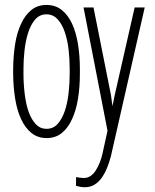

<svg xmlns="http://www.w3.org/2000/svg" viewBox="-20 -559 640 791"><path d="M34.2 -273.9V-254.9Q34.7 -200.2 42.5 -152.1Q50.3 -104 66.9 -68.4Q83.5 -32.2 109.6 -11.2Q135.7 9.8 171.9 9.8Q209 9.8 234.9 -11.2Q260.7 -32.2 276.9 -68.4Q293.5 -104 301.3 -152.1Q309.1 -200.2 309.1 -254.9V-273.9Q309.1 -329.1 301.3 -377.2Q293.5 -425.3 276.9 -461.4Q260.3 -497.1 234.4 -517.8Q208.5 -538.6 171.4 -538.6Q134.8 -538.6 108.9 -517.6Q83 -496.6 66.9 -460.9Q49.8 -424.8 42.2 -376.7Q34.7 -328.6 34.2 -273.9ZM76.7 -254.9V-274.9Q76.7 -313 81.1 -352.1Q85.4 -391.1 95.7 -423.3Q106 -456.5 124.5 -478.3Q143.1 -500 171.4 -500Q198.2 -500 216.8 -480.2Q235.4 -460.4 246.6 -427.7Q258.3 -393.1 262.7 -353.8Q267.1 -314.5 267.1 -274.9V-254.9Q267.1 -214.8 262.5 -174.6Q257.8 -134.3 247.1 -102.1Q235.8 -69.3 217.8 -48.8Q199.7 -28.3 171.9 -28.3Q145.5 -28.3 127.7 -47.1Q109.9 -65.9 98.6 -96.7Q87.4 -127.4 82 -170.2Q76.7 -212.9 76.7 -254.9ZM293 206.5Q301.3 209 310.8 210.7Q320.3 212.4 329.1 212.4Q351.6 212.4 368.7 202.1Q385.7 191.9 398.4 174.3Q411.1 156.7 420.4 134.3Q429.7 111.8 436.5 86.4L576.2 -528.3H534.7L452.6 -167L443.4 -121.6L437 -168L365.2 -528.3H324.2L422.9 -20.5L402.3 73.7Q398.4 91.8 390.9 110.8Q383.3 129.9 374 144Q364.7 158.2 352.5 166.3Q340.3 174.3 325.2 174.3Q317.4 174.3 308.8 173.1Q300.3 171.9 293.5 170.4Z"/></svg>

Font: Roboto Mono ExtraLight
Style: Regular
Weight: 250
Monospace: yes
Designer: Google
Version: Version 3.000